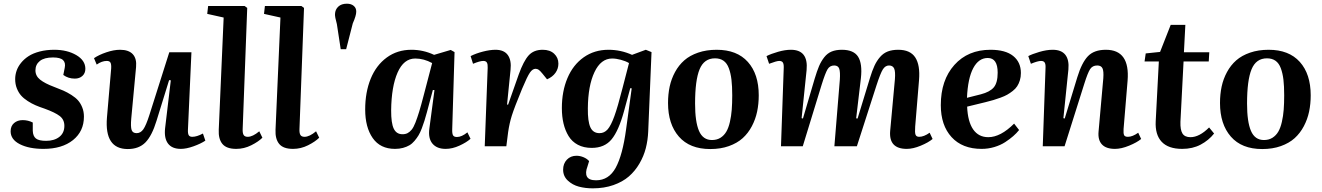

<svg xmlns="http://www.w3.org/2000/svg" viewBox="-20 -800 7230 1050"><path d="M231.9 -29.8Q276.9 -29.8 304.4 -51.3Q332 -72.8 332 -111.8Q332 -146 306.6 -165.5Q281.2 -185.1 223.1 -206.1Q195.3 -215.3 174.3 -224.4Q153.3 -233.4 131.3 -247.6Q109.4 -261.7 95.2 -277.8Q81.1 -293.9 72 -316.9Q63 -339.8 63 -367.2Q63 -390.6 70.6 -412.8Q78.1 -435.1 95 -456.1Q111.8 -477.1 136.2 -492.9Q160.6 -508.8 197 -518.3Q233.4 -527.8 276.9 -527.8Q347.2 -527.8 397 -498.8Q446.8 -469.7 446.8 -423.8Q446.8 -399.4 430.7 -384.8Q414.6 -370.1 389.2 -370.1Q353 -370.1 326.2 -390.1L334 -429.2Q339.8 -457 324.7 -471.4Q309.6 -485.8 270 -485.8Q222.2 -485.8 198 -466.6Q173.8 -447.3 173.8 -415Q173.8 -384.8 199.5 -364.3Q225.1 -343.8 274.9 -325.2Q306.2 -313.5 326.7 -304.4Q347.2 -295.4 370.4 -280.8Q393.6 -266.1 407.2 -250.5Q420.9 -234.9 429.9 -212.2Q439 -189.5 439 -162.1Q439 -82 379.2 -33.9Q319.3 14.2 217.8 14.2Q138.7 14.2 88.4 -11.5Q38.1 -37.1 38.1 -82Q38.1 -110.8 56.9 -127Q75.7 -143.1 104 -143.1Q133.8 -143.1 159.2 -129.9V-85Q160.2 -55.7 176.3 -42.7Q192.4 -29.8 231.9 -29.8Z M508.8 -446.8 494.1 -481.9Q520.5 -500 561.5 -513.9Q602.5 -527.8 636.7 -527.8Q683.6 -527.8 706.1 -503.7Q728.5 -479.5 724.1 -433.1L697.8 -151.9Q693.8 -106.9 699.7 -89.4Q705.6 -71.8 727.1 -71.8Q749 -71.8 763.9 -93Q778.8 -114.3 796.9 -170.9L905.8 -514.2H1026.9L1007.8 -90.8Q1006.8 -69.8 1012 -60.8Q1017.1 -51.8 1031.7 -51.8Q1056.2 -51.8 1089.8 -69.8L1103 -30.8Q1078.1 -14.2 1038.6 0Q999 14.2 968.8 14.2Q920.9 14.2 898.9 -14.9Q877 -43.9 882.8 -98.1L914.1 -360.8L904.8 -361.8L835.9 -139.2Q811 -57.6 775.4 -21.2Q739.7 15.1 678.7 15.1Q550.8 15.1 564.9 -157.2L587.9 -424.8Q589.4 -448.2 584.2 -457.5Q579.1 -466.8 564 -466.8Q536.6 -466.8 508.8 -446.8Z M1176.3 -90.8 1203.1 -704.1 1113.3 -724.1 1118.2 -767.1H1317.9L1332 -756.8L1307.1 -94.2Q1306.2 -72.3 1312.3 -62Q1318.4 -51.8 1335 -51.8Q1361.8 -51.8 1397.9 -82L1415 -46.9Q1393.6 -25.4 1354.2 -5.6Q1314.9 14.2 1272 14.2Q1218.3 14.2 1196 -13.2Q1173.8 -40.5 1176.3 -90.8Z M1486.8 -90.8 1513.7 -704.1 1423.8 -724.1 1428.7 -767.1H1628.4L1642.6 -756.8L1617.7 -94.2Q1616.7 -72.3 1622.8 -62Q1628.9 -51.8 1645.5 -51.8Q1672.4 -51.8 1708.5 -82L1725.6 -46.9Q1704.1 -25.4 1664.8 -5.6Q1625.5 14.2 1582.5 14.2Q1528.8 14.2 1506.6 -13.2Q1484.4 -40.5 1486.8 -90.8Z M1909.2 -671.9 1873 -530.8H1843.3L1822.3 -668Q1811 -708.5 1812 -723.1Q1813 -748 1830.1 -763.9Q1847.2 -779.8 1877 -779.8Q1900.4 -779.8 1914.6 -767.8Q1928.7 -755.9 1928.2 -735.8Q1928.2 -714.8 1909.2 -671.9Z M2465.8 -515.1 2453.1 -94.2Q2452.1 -70.3 2457.3 -60.5Q2462.4 -50.8 2479 -50.8Q2504.9 -50.8 2536.1 -76.2L2553.2 -41Q2531.7 -21.5 2492.9 -3.7Q2454.1 14.2 2417 14.2Q2369.1 14.2 2345 -14.6Q2320.8 -43.5 2328.1 -97.2L2356 -307.1L2347.2 -308.1L2314.9 -187Q2307.1 -159.2 2301.3 -139.9Q2295.4 -120.6 2286.6 -97.7Q2277.8 -74.7 2268.8 -59.8Q2259.8 -44.9 2246.8 -29.5Q2233.9 -14.2 2218.8 -5.4Q2203.6 3.4 2183.8 8.8Q2164.1 14.2 2140.1 14.2Q2059.6 14.2 2018.3 -44.9Q1977.1 -104 1977.1 -201.2Q1977.1 -295.4 2007.1 -369.1Q2037.1 -442.9 2095 -485.4Q2152.8 -527.8 2230 -527.8Q2294.9 -527.8 2354 -500L2444.8 -526.9ZM2181.2 -65.9Q2197.3 -65.9 2209 -72Q2220.7 -78.1 2231.2 -90.8Q2241.7 -103.5 2252 -129.9Q2262.2 -156.2 2272.5 -189.7Q2282.7 -223.1 2296.9 -277.8L2343.3 -455.1Q2297.9 -480 2251 -480Q2188 -480 2154.3 -403.3Q2120.6 -326.7 2119.1 -196.8Q2118.7 -127 2133.3 -96.4Q2147.9 -65.9 2181.2 -65.9Z M2630.9 0 2647 -429.2Q2647.9 -448.2 2642.8 -457.5Q2637.7 -466.8 2623 -466.8Q2604.5 -466.8 2566.9 -451.2L2553.7 -493.2Q2582 -507.8 2620.8 -517.8Q2659.7 -527.8 2689.9 -527.8Q2736.3 -527.8 2757.1 -499Q2777.8 -470.2 2772 -418L2752.9 -228H2758.8L2816.9 -393.1Q2843.3 -466.3 2871.1 -497.1Q2898.9 -527.8 2947.8 -527.8Q2987.8 -527.8 3010.7 -506.1Q3033.7 -484.4 3033.7 -452.1Q3033.7 -424.3 3017.8 -401.9Q3002 -379.4 2971.7 -366.2L2946.8 -397Q2934.6 -412.1 2926.5 -418Q2918.5 -423.8 2908.7 -423.8Q2892.6 -423.8 2878.2 -403.3Q2863.8 -382.8 2835 -314Q2792.5 -210.9 2779.1 -168Q2765.6 -125 2758.8 -77.1L2749 0Z M3403.8 -91.8 3434.6 -316.9 3426.8 -317.9 3392.6 -191.9Q3363.3 -85 3324.7 -38.1Q3286.1 8.8 3215.8 8.8Q3172.4 8.8 3140.1 -8.3Q3107.9 -25.4 3089.4 -55.9Q3070.8 -86.4 3061.8 -124.5Q3052.7 -162.6 3052.7 -209Q3052.7 -300.8 3083.3 -373Q3113.8 -445.3 3172.1 -486.6Q3230.5 -527.8 3307.6 -527.8Q3375 -527.8 3436.5 -500L3511.7 -527.8L3543 -515.1L3524.9 -81.1Q3522.9 -33.2 3511.7 10.5Q3500.5 54.2 3476.8 94.7Q3453.1 135.3 3419.2 164.8Q3385.3 194.3 3334.5 212.2Q3283.7 230 3221.7 230Q3180.7 230 3145.8 220.7Q3110.8 211.4 3085.2 187.5Q3059.6 163.6 3059.6 127.9Q3059.6 94.7 3080.1 73.2Q3100.6 51.8 3132.8 51.8Q3151.9 51.8 3171.1 59.8Q3190.4 67.9 3201.7 81.1L3192.9 109.9Q3179.2 145.5 3189.9 165.8Q3200.7 186 3239.7 186Q3309.6 186 3347.2 117.2Q3384.8 48.3 3403.8 -91.8ZM3258.8 -71.8Q3284.7 -71.8 3303 -92.5Q3321.3 -113.3 3339.8 -164.6Q3358.4 -215.8 3383.8 -315.9L3419.9 -455.1Q3400.9 -466.3 3375 -473.1Q3349.1 -480 3327.6 -480Q3266.1 -480 3231 -405.5Q3195.8 -331.1 3194.8 -208Q3193.8 -136.7 3208.5 -104.2Q3223.1 -71.8 3258.8 -71.8Z M3864.3 15.1Q3752 15.1 3692.6 -53Q3633.3 -121.1 3633.3 -236.8Q3633.3 -284.7 3642.3 -326.7Q3651.4 -368.7 3671.6 -406Q3691.9 -443.4 3722.2 -470Q3752.4 -496.6 3797.9 -512.2Q3843.3 -527.8 3899.4 -527.8Q4010.3 -527.8 4069.8 -461.4Q4129.4 -395 4129.4 -278.8Q4129.4 -231.9 4120.6 -189.9Q4111.8 -147.9 4091.8 -109.9Q4071.8 -71.8 4041.5 -44.4Q4011.2 -17.1 3966.1 -1Q3920.9 15.1 3864.3 15.1ZM3873.5 -34.2Q3900.4 -34.2 3920.2 -46.6Q3939.9 -59.1 3952.1 -80.1Q3964.4 -101.1 3971.7 -133.3Q3979 -165.5 3981.7 -200Q3984.4 -234.4 3984.4 -278.8Q3984.4 -329.1 3980.2 -364.3Q3976.1 -399.4 3965.8 -427Q3955.6 -454.6 3936.8 -467.8Q3918 -481 3890.1 -481Q3830.6 -481 3805.9 -421.1Q3781.2 -361.3 3781.2 -233.9Q3781.2 -133.8 3802.7 -84Q3824.2 -34.2 3873.5 -34.2Z M4543 0 4572.8 -363.8Q4575.7 -406.2 4569.6 -424.1Q4563.5 -441.9 4542 -441.9Q4518.1 -441.9 4505.6 -421.1Q4493.2 -400.4 4473.1 -335.9L4370.1 0H4251L4266.1 -430.2Q4266.6 -450.2 4261 -458.5Q4255.4 -466.8 4241.2 -466.8Q4227.5 -466.8 4186 -451.2L4171.9 -493.2Q4196.8 -505.9 4235.1 -516.8Q4273.4 -527.8 4305.2 -527.8Q4401.4 -527.8 4391.1 -417L4363.8 -153.8L4371.1 -151.9L4435.1 -369.1Q4447.8 -411.6 4459.2 -438.5Q4470.7 -465.3 4487.8 -487.1Q4504.9 -508.8 4528.3 -518.3Q4551.8 -527.8 4584 -527.8Q4648.9 -527.8 4672.9 -489.5Q4696.8 -451.2 4688 -372.1L4662.1 -152.8L4669.9 -151.9L4736.8 -371.1Q4749.5 -413.1 4762.2 -440.4Q4774.9 -467.8 4793 -488.5Q4811 -509.3 4835.2 -518.6Q4859.4 -527.8 4892.1 -527.8Q4958 -527.8 4985.4 -485.8Q5012.7 -443.8 5005.9 -361.8L4984.9 -107.9Q4982.4 -75.2 4986.8 -63.5Q4991.2 -51.8 5006.8 -51.8Q5032.7 -51.8 5064 -74.2L5080.1 -40Q5057.1 -20.5 5015.1 -3.2Q4973.1 14.2 4939 14.2Q4839.8 14.2 4848.1 -84L4874 -366.2Q4877.4 -408.7 4869.9 -425.3Q4862.3 -441.9 4841.8 -441.9Q4821.8 -441.9 4808.3 -420.9Q4794.9 -399.9 4772.9 -332L4666 0Z M5397 -527.8Q5478.5 -527.8 5520.8 -493.9Q5563 -460 5563 -400.9Q5563 -378.9 5557.4 -360.6Q5551.8 -342.3 5542.7 -328.4Q5533.7 -314.5 5518.3 -302.5Q5502.9 -290.5 5488.3 -282.2Q5473.6 -273.9 5451.7 -265.9Q5429.7 -257.8 5412.1 -252.7Q5394.5 -247.6 5369.1 -241.2L5269 -216.8Q5272.5 -134.8 5302 -92.3Q5331.5 -49.8 5384.8 -49.8Q5451.7 -49.8 5525.9 -124L5553.2 -88.9Q5539.6 -71.8 5521.2 -55.7Q5502.9 -39.6 5477.1 -22.7Q5451.2 -5.9 5417.5 4.2Q5383.8 14.2 5348.1 14.2Q5242.7 14.2 5183.8 -50.3Q5125 -114.7 5125 -225.1Q5125 -361.8 5199.2 -444.8Q5273.4 -527.8 5397 -527.8ZM5436 -402.8Q5436 -482.9 5381.8 -482.9Q5332 -482.9 5302.5 -427.5Q5272.9 -372.1 5268.1 -265.1L5343.8 -284.2Q5393.1 -296.9 5414.6 -322Q5436 -347.2 5436 -402.8Z M6204.6 -74.2 6220.7 -40Q6197.8 -21 6155 -3.4Q6112.3 14.2 6077.6 14.2Q6028.8 14.2 6006.1 -10.3Q5983.4 -34.7 5987.8 -81.1L6013.7 -372.1Q6016.6 -411.6 6009 -426.8Q6001.5 -441.9 5980.5 -441.9Q5954.6 -441.9 5941.7 -422.1Q5928.7 -402.3 5909.7 -341.8L5801.8 0H5682.6L5697.8 -430.2Q5698.7 -449.2 5693.1 -458Q5687.5 -466.8 5672.9 -466.8Q5655.8 -466.8 5617.7 -451.2L5603.5 -493.2Q5623 -503.9 5663.3 -515.9Q5703.6 -527.8 5736.8 -527.8Q5784.2 -527.8 5805.9 -500.5Q5827.6 -473.1 5822.8 -419.9L5795.4 -153.8L5802.7 -151.9L5871.6 -377.9Q5896 -457.5 5929.7 -492.7Q5963.4 -527.8 6027.8 -527.8Q6160.2 -527.8 6146.5 -358.9L6124.5 -94.2Q6123 -70.3 6127.4 -61Q6131.8 -51.8 6148.4 -51.8Q6173.3 -51.8 6204.6 -74.2Z M6239.3 -463.9 6245.6 -507.8 6324.2 -516.1 6382.3 -664.1H6462.4L6454.6 -514.2H6593.3L6590.3 -463.9H6452.6L6435.5 -133.8Q6434.1 -90.3 6446.5 -70.1Q6459 -49.8 6490.2 -49.8Q6539.1 -49.8 6592.3 -103L6619.6 -69.8Q6589.8 -32.2 6545.9 -9Q6502 14.2 6445.3 14.2Q6369.1 14.2 6332.8 -24.7Q6296.4 -63.5 6300.3 -137.2L6317.4 -463.9Z M6882.8 15.1Q6770.5 15.1 6711.2 -53Q6651.9 -121.1 6651.9 -236.8Q6651.9 -284.7 6660.9 -326.7Q6669.9 -368.7 6690.2 -406Q6710.4 -443.4 6740.7 -470Q6771 -496.6 6816.4 -512.2Q6861.8 -527.8 6918 -527.8Q7028.8 -527.8 7088.4 -461.4Q7147.9 -395 7147.9 -278.8Q7147.9 -231.9 7139.2 -189.9Q7130.4 -147.9 7110.4 -109.9Q7090.3 -71.8 7060.1 -44.4Q7029.8 -17.1 6984.6 -1Q6939.5 15.1 6882.8 15.1ZM6892.1 -34.2Q6918.9 -34.2 6938.7 -46.6Q6958.5 -59.1 6970.7 -80.1Q6982.9 -101.1 6990.2 -133.3Q6997.6 -165.5 7000.2 -200Q7002.9 -234.4 7002.9 -278.8Q7002.9 -329.1 6998.8 -364.3Q6994.6 -399.4 6984.4 -427Q6974.1 -454.6 6955.3 -467.8Q6936.5 -481 6908.7 -481Q6849.1 -481 6824.5 -421.1Q6799.8 -361.3 6799.8 -233.9Q6799.8 -133.8 6821.3 -84Q6842.8 -34.2 6892.1 -34.2Z"/></svg>

Font: Literata SemiBold
Style: Italic
Weight: 650
Italic angle: -2.39999°
Designer: Latin by Veronika Burian and Jose Scaglione. Greek by Irene Vlachou. Cyrillic by Vera Evstafieva
Foundry: TypeTogether
Version: Version 3.021